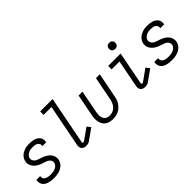

<svg xmlns="http://www.w3.org/2000/svg" viewBox="109 -1630 2533 2533"><g transform="rotate(-45 1375.0 -364.0)"><path d="M219 12Q195 12 172 9.5Q149 7 127.5 1Q106 -5 86.5 -16Q67 -27 54 -44.5Q41 -62 36 -84.5Q31 -107 35 -130L36 -137H107V-133Q104 -119 107.5 -106Q111 -93 119.5 -83.5Q128 -74 140 -67.5Q152 -61 165 -58Q178 -55 192 -53.5Q206 -52 220 -52Q234 -52 247.5 -53Q261 -54 275.5 -57.5Q290 -61 304 -66.5Q318 -72 330 -81Q342 -90 351 -102.5Q360 -115 363 -129Q367 -148 360 -164.5Q353 -181 340.5 -193Q328 -205 311 -212Q294 -219 277.5 -224.5Q261 -230 244 -235.5Q227 -241 211 -248.5Q195 -256 180 -265Q165 -274 152.5 -285.5Q140 -297 129.5 -311Q119 -325 112.5 -341.5Q106 -358 104 -376Q102 -394 106 -413Q110 -434 121 -453.5Q132 -473 148 -488.5Q164 -504 184 -514.5Q204 -525 224.5 -531.5Q245 -538 265.5 -540Q286 -542 307 -542Q330 -542 352 -539.5Q374 -537 395 -531Q416 -525 433.5 -513.5Q451 -502 463.5 -485.5Q476 -469 480 -447Q484 -425 480 -402L479 -396H408L409 -400Q412 -419 404 -436Q396 -453 380.5 -462.5Q365 -472 346 -475Q327 -478 307 -478Q288 -478 268 -475Q248 -472 229 -463Q210 -454 195 -437.5Q180 -421 176 -402Q172 -383 179 -366Q186 -349 198.5 -337Q211 -325 227 -318Q243 -311 260 -305.5Q277 -300 294 -294.5Q311 -289 327 -281.5Q343 -274 358 -265Q373 -256 386 -244.5Q399 -233 409 -219Q419 -205 425.5 -189Q432 -173 434 -154.5Q436 -136 433 -117Q428 -96 416.5 -75.5Q405 -55 387 -39.5Q369 -24 348.5 -14Q328 -4 306 2Q284 8 262.5 10Q241 12 219 12Z M824 12Q804 12 786 6.5Q768 1 756 -12.5Q744 -26 741 -45Q738 -64 742 -84L857 -676H710V-740H942L812 -72Q810 -64 813 -56.5Q816 -49 824 -49Q828 -49 833 -50Q838 -51 841 -53L1001 -167L1041 -117L880 -3Q868 5 853 8.5Q838 12 824 12Z M1321 12Q1291 12 1262.5 5.5Q1234 -1 1211.5 -17Q1189 -33 1175 -57Q1161 -81 1155 -109Q1149 -137 1150.5 -167Q1152 -197 1158 -227L1217 -530H1289L1228 -215Q1224 -195 1222.5 -175.5Q1221 -156 1223.5 -137.5Q1226 -119 1233.5 -102.5Q1241 -86 1254 -74Q1267 -62 1285 -57Q1303 -52 1323 -52Q1341 -52 1359 -56Q1377 -60 1394.5 -70Q1412 -80 1426 -94Q1440 -108 1450 -125Q1460 -142 1466 -159.5Q1472 -177 1476 -195L1541 -530H1613L1545 -183Q1541 -158 1532 -132.5Q1523 -107 1507.5 -84Q1492 -61 1470.5 -41.5Q1449 -22 1424.5 -10Q1400 2 1373.5 7Q1347 12 1321 12Z M1924 12Q1904 12 1886 6.5Q1868 1 1856 -12.5Q1844 -26 1841 -45Q1838 -64 1842 -84L1916 -466H1769V-530H2001L1912 -72Q1910 -64 1913 -56.5Q1916 -49 1924 -49Q1928 -49 1933 -50Q1938 -51 1941 -53L2101 -167L2141 -117L1980 -3Q1968 5 1953 8.5Q1938 12 1924 12ZM1994 -623Q1980 -623 1967.5 -628Q1955 -633 1947 -643.5Q1939 -654 1937 -668Q1935 -682 1938 -696Q1940 -705 1945 -713.5Q1950 -722 1958 -727.5Q1966 -733 1975.5 -735Q1985 -737 1994 -737Q2008 -737 2020.5 -732Q2033 -727 2041 -716.5Q2049 -706 2051 -692Q2053 -678 2050 -664Q2048 -655 2043 -646.5Q2038 -638 2030 -632.5Q2022 -627 2012.5 -625Q2003 -623 1994 -623Z M2419 12Q2395 12 2372 9.5Q2349 7 2327.5 1Q2306 -5 2286.5 -16Q2267 -27 2254 -44.5Q2241 -62 2236 -84.5Q2231 -107 2235 -130L2236 -137H2307V-133Q2304 -119 2307.5 -106Q2311 -93 2319.5 -83.5Q2328 -74 2340 -67.5Q2352 -61 2365 -58Q2378 -55 2392 -53.5Q2406 -52 2420 -52Q2434 -52 2447.5 -53Q2461 -54 2475.5 -57.5Q2490 -61 2504 -66.5Q2518 -72 2530 -81Q2542 -90 2551 -102.5Q2560 -115 2563 -129Q2567 -148 2560 -164.5Q2553 -181 2540.5 -193Q2528 -205 2511 -212Q2494 -219 2477.5 -224.5Q2461 -230 2444 -235.5Q2427 -241 2411 -248.5Q2395 -256 2380 -265Q2365 -274 2352.5 -285.5Q2340 -297 2329.5 -311Q2319 -325 2312.5 -341.5Q2306 -358 2304 -376Q2302 -394 2306 -413Q2310 -434 2321 -453.5Q2332 -473 2348 -488.5Q2364 -504 2384 -514.5Q2404 -525 2424.5 -531.5Q2445 -538 2465.5 -540Q2486 -542 2507 -542Q2530 -542 2552 -539.5Q2574 -537 2595 -531Q2616 -525 2633.5 -513.5Q2651 -502 2663.5 -485.5Q2676 -469 2680 -447Q2684 -425 2680 -402L2679 -396H2608L2609 -400Q2612 -419 2604 -436Q2596 -453 2580.5 -462.5Q2565 -472 2546 -475Q2527 -478 2507 -478Q2488 -478 2468 -475Q2448 -472 2429 -463Q2410 -454 2395 -437.5Q2380 -421 2376 -402Q2372 -383 2379 -366Q2386 -349 2398.5 -337Q2411 -325 2427 -318Q2443 -311 2460 -305.5Q2477 -300 2494 -294.5Q2511 -289 2527 -281.5Q2543 -274 2558 -265Q2573 -256 2586 -244.5Q2599 -233 2609 -219Q2619 -205 2625.5 -189Q2632 -173 2634 -154.5Q2636 -136 2633 -117Q2628 -96 2616.5 -75.5Q2605 -55 2587 -39.5Q2569 -24 2548.5 -14Q2528 -4 2506 2Q2484 8 2462.5 10Q2441 12 2419 12Z"/></g></svg>

Font: Lode Term
Style: Italic
Weight: 400
Italic angle: -11°
Monospace: yes
Designer: Belleve Invis
Foundry: Belleve Invis
Version: Version 29.2.0